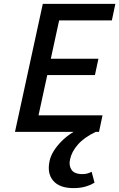

<svg xmlns="http://www.w3.org/2000/svg" viewBox="-20 -678 613 987"><path d="M489 0H57L200 -658H573L555 -573H284L178 -85H507ZM152 -292 170 -376H486L468 -292ZM358 289Q286 289 253.5 251Q221 213 235 149Q245 101 295.5 49Q346 -3 447 -45L472 0Q413 28 380.5 65Q348 102 340 142Q333 172 347.5 194.5Q362 217 404 217Q417 217 428.5 214Q440 211 451 205L466 261Q440 276 414.5 282.5Q389 289 358 289Z"/></svg>

Font: Ysabeau Office SemiBold
Style: Italic
Weight: 600
Italic angle: -12°
Designer: Christian Thalmann (Catharsis Fonts)
Version: Version 2.001;gftools[0.9.30]; featfreeze: tnum,lnum,ss02